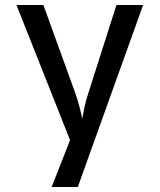

<svg xmlns="http://www.w3.org/2000/svg" viewBox="-20 -750 640 770"><path d="M187 0H292L554 -730H447L336 -382C321 -338 313 -294 310 -273C306 -294 296 -338 280 -382L154 -730H46L261 -188Z"/></svg>

Font: JetBrains Mono Medium
Style: Regular
Weight: 436
Monospace: yes
Designer: Philipp Nurullin, Konstantin Bulenkov
Foundry: JetBrains
Version: Version 2.305